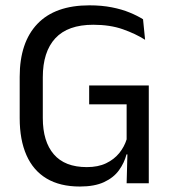

<svg xmlns="http://www.w3.org/2000/svg" viewBox="-20 -670 630 702"><path d="M272 12Q199.5 12 150.5 -17.2Q101.5 -46.5 76.8 -102.5Q52 -158.5 52 -238V-389Q52 -515 116.8 -582.8Q181.5 -650.5 307 -650.5Q352 -650.5 388.8 -643.2Q425.5 -636 454 -624.2Q482.5 -612.5 503 -599.5L510.5 -524.5Q476 -546.5 429.2 -563Q382.5 -579.5 321 -579.5Q228 -579.5 182.2 -530Q136.5 -480.5 136.5 -387.5V-238.5Q136.5 -152.5 176.8 -105.8Q217 -59 297.5 -59Q338.5 -59 367.8 -73Q397 -87 415.8 -110Q434.5 -133 443 -160.5V-318L456.5 -288.5H306V-357.5H524V-105L442.5 -105.5Q434.5 -74.5 415 -47.5Q395.5 -20.5 360.5 -4.2Q325.5 12 272 12ZM446.5 -132H524V0H443Z"/></svg>

Font: Anek Bangla Medium
Style: Regular
Weight: 400
Version: Version 1.003